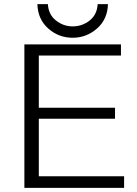

<svg xmlns="http://www.w3.org/2000/svg" viewBox="-20 -910 665 930"><path d="M98.1 0V-694.8H565.9V-641.1H168V-388.2H537.1V-335H168V-56.2H581.1V0ZM161.1 -890.1H211.9Q214.8 -839.4 251 -810.8Q287.1 -782.2 332 -782.2Q377.9 -782.2 414.1 -810.5Q450.2 -838.9 453.1 -890.1H502.9Q501 -816.9 450 -772Q398.9 -727.1 332 -727.1Q264.2 -727.1 213.6 -772Q163.1 -816.9 161.1 -890.1Z"/></svg>

Font: CMU Bright
Style: Roman
Weight: 500
Version: Version 0.7.0